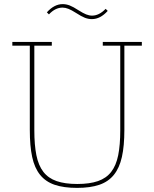

<svg xmlns="http://www.w3.org/2000/svg" viewBox="-20 -902 750 934"><path d="M355 12Q290 12 246 -3Q202 -18 175 -51.5Q148 -85 136.5 -138.5Q125 -192 125 -270V-680H40V-698H232V-680H147V-268Q147 -197 157 -147Q167 -97 191 -66Q215 -35 255.5 -21Q296 -7 356 -7Q416 -7 456.5 -21Q497 -35 521 -66Q545 -97 555 -147Q565 -197 565 -268V-680H480V-698H670V-680H585V-270Q585 -192 573 -138.5Q561 -85 534 -51.5Q507 -18 463 -3Q419 12 355 12ZM427 -809Q410 -809 393 -815.5Q376 -822 350 -839Q328 -853 313 -859Q298 -865 284 -865Q249 -865 218 -832L208 -842Q244 -882 285 -882Q302 -882 319 -875.5Q336 -869 362 -852Q384 -838 399 -832Q414 -826 428 -826Q462 -826 494 -859L504 -849Q468 -809 427 -809Z"/></svg>

Font: IBM Plex Serif Thin
Style: Regular
Weight: 100
Designer: Mike Abbink, Paul van der Laan, Pieter van Rosmalen
Foundry: Bold Monday
Version: Version 3.001